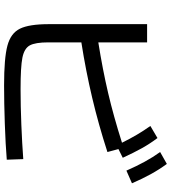

<svg xmlns="http://www.w3.org/2000/svg" viewBox="34 -890 869 978"><g transform="rotate(90 469.0 -400.5)"><path d="M102.5 -214.8V-714.8H195.3V-466.3Q334 -488.3 452.4 -516.1Q570.8 -543.9 706.5 -586.9Q667 -667.5 621.1 -731.4L682.6 -767.6Q711.4 -729.5 734.4 -688.2Q757.3 -647 783.2 -590.8L738.8 -568.8L753.9 -512.7Q613.8 -467.3 477.5 -435.1Q341.3 -402.8 195.3 -379.9V-211.9Q195.3 -145 210.9 -116.9Q226.6 -88.9 273.4 -79.6Q320.3 -70.3 432.6 -70.3Q518.6 -70.3 614.7 -74.2Q710.9 -78.1 790 -84L793 0Q716.3 6.3 609.9 10Q503.4 13.7 414.1 13.7Q275.9 13.7 212.4 -3.2Q148.9 -20 125.7 -66.9Q102.5 -113.8 102.5 -214.8ZM753.9 -781.2 814.5 -815.4Q843.3 -775.9 866.7 -733.4Q890.1 -690.9 913.1 -637.7L848.6 -609.4Q825.7 -661.6 803.2 -702.6Q780.8 -743.7 753.9 -781.2Z"/></g></svg>

Font: Pretendard Medium
Style: Regular
Weight: 500
Designer: Base glyphs from Inter by Rasmus Andersson; Hangeul glyphs from Noto Sans CJK(Source Han Sans) by Jang Soo-young and Kan
Foundry: Kil Hyung-jin
Version: Version 1.309